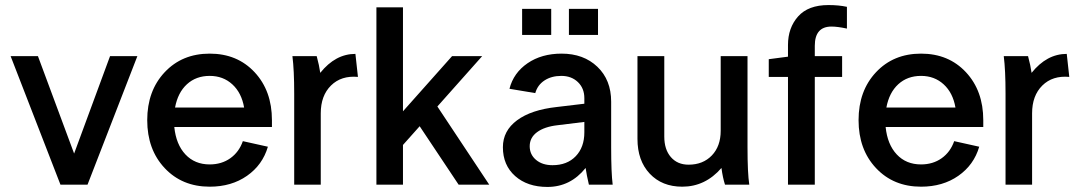

<svg xmlns="http://www.w3.org/2000/svg" viewBox="-20 -730 4263 759"><path d="M22 -508H130L273 -123L415 -508H523L326 0H219Z M1055 -255V-228H669Q676 -159 713 -119.5Q750 -80 809 -80Q856 -80 890.5 -104.5Q925 -129 940 -172L1039 -150Q1018 -78 956.5 -35Q895 8 809 8Q700 8 631 -65.5Q562 -139 562 -255Q562 -371 631 -444.5Q700 -518 809 -518Q918 -518 986.5 -444.5Q1055 -371 1055 -255ZM672 -305H945Q935 -363 898.5 -396.5Q862 -430 809 -430Q755 -430 719 -397Q683 -364 672 -305Z M1232 -508Q1242 -471 1246 -442Q1306 -517 1385 -517L1395 -426Q1329 -432 1288.5 -392Q1248 -352 1248 -282V0H1143V-360Q1143 -453 1136 -508Z M1468 -701H1573V-290L1767 -508H1886L1709 -309L1914 0H1793L1639 -231L1573 -157V0H1468Z M2308 0Q2299 -38 2295 -66Q2235 9 2144 9Q2065 9 2016.5 -34Q1968 -77 1968 -148Q1968 -213 2024 -254.5Q2080 -296 2181 -307L2290 -320V-342Q2290 -381 2264.5 -405.5Q2239 -430 2199 -430Q2160 -430 2132.5 -412Q2105 -394 2096 -362L1994 -379Q2010 -442 2065.5 -480Q2121 -518 2200 -518Q2287 -518 2341.5 -466Q2396 -414 2396 -328V-148Q2396 -47 2402 0ZM2044 -592V-695H2159V-592ZM2074 -152Q2074 -119 2099 -98Q2124 -77 2164 -77Q2222 -77 2256 -112.5Q2290 -148 2290 -207V-248L2184 -235Q2132 -229 2103 -207.5Q2074 -186 2074 -152ZM2229 -592V-695H2344V-592Z M2846 0Q2837 -28 2832 -66Q2768 8 2677 8Q2597 8 2548.5 -43.5Q2500 -95 2500 -181V-508H2606V-190Q2606 -139 2632 -109Q2658 -79 2702 -79Q2759 -79 2794 -115.5Q2829 -152 2829 -213V-508H2935V-148Q2935 -46 2942 0Z M3095 -552Q3095 -620 3135 -665Q3175 -710 3255 -710Q3296 -710 3328 -703V-617Q3291 -625 3267 -625Q3201 -625 3201 -549V-508H3309V-426H3201V0H3095V-426H3019V-496L3095 -506Z M3867 -255V-228H3481Q3488 -159 3525 -119.5Q3562 -80 3621 -80Q3668 -80 3702.5 -104.5Q3737 -129 3752 -172L3851 -150Q3830 -78 3768.5 -35Q3707 8 3621 8Q3512 8 3443 -65.5Q3374 -139 3374 -255Q3374 -371 3443 -444.5Q3512 -518 3621 -518Q3730 -518 3798.5 -444.5Q3867 -371 3867 -255ZM3484 -305H3757Q3747 -363 3710.5 -396.5Q3674 -430 3621 -430Q3567 -430 3531 -397Q3495 -364 3484 -305Z M4044 -508Q4054 -471 4058 -442Q4118 -517 4197 -517L4207 -426Q4141 -432 4100.5 -392Q4060 -352 4060 -282V0H3955V-360Q3955 -453 3948 -508Z"/></svg>

Font: LT Superior Semi-bold
Style: Regular
Weight: 600
Designer: Daniel Lyons
Foundry: LyonsType
Version: Version 1.0